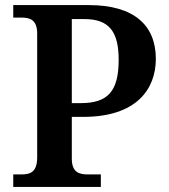

<svg xmlns="http://www.w3.org/2000/svg" viewBox="-20 -734 665 754"><path d="M32 0H376V-49H326C292 -49 262 -56 262 -111V-275H307C516 -275 592 -384 592 -503C592 -634 507 -714 329 -714H32V-665H63C97 -665 126 -657 126 -602V-116C126 -57 98 -49 63 -49H32ZM297 -329H262V-659H312C410 -659 446 -608 446 -499C446 -376 404 -329 297 -329Z"/></svg>

Font: Noto Serif Tamil SemiBold
Style: Regular
Weight: 600
Designer: Indian Type Foundry, Tom Grace, and the Monotype Design Team
Foundry: Monotype Imaging Inc.
Version: Version 2.004